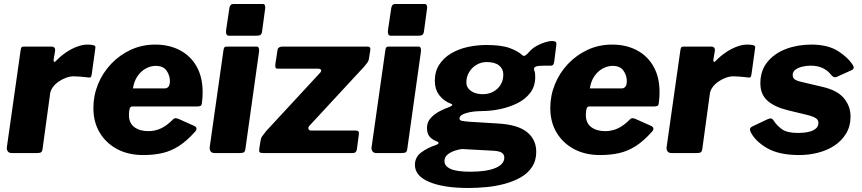

<svg xmlns="http://www.w3.org/2000/svg" viewBox="-20 -762 4291 956"><path d="M38 0Q25 0 19 -8Q13 -16 14 -28L83 -514Q85 -524 87.5 -527Q90 -530 99 -530H239Q246 -530 251 -524.5Q256 -519 254 -506L247 -466Q246 -455 250 -454Q254 -453 260 -460Q282 -483 309.5 -501.5Q337 -520 364.5 -530Q392 -540 414 -540Q434 -540 445.5 -537Q457 -534 455 -524L437 -394Q435 -381 432 -378Q429 -375 423 -376Q400 -379 379 -380.5Q358 -382 346 -382Q328 -382 308 -374.5Q288 -367 271 -355Q254 -343 243.5 -328.5Q233 -314 230 -299L192 -21Q190 -7 184 -3.5Q178 0 163 0H38Z M693 10Q619 10 563.5 -19.5Q508 -49 476.5 -101.5Q445 -154 445 -224Q445 -286 468 -342.5Q491 -399 533 -443.5Q575 -488 631 -514Q687 -540 753 -540Q823 -540 876.5 -511.5Q930 -483 959.5 -430Q989 -377 989 -303Q989 -289 988 -275Q987 -261 985 -247Q984 -238 979 -235Q974 -232 961 -232H639Q628 -232 625 -218.5Q622 -205 622 -190Q622 -149 649 -129Q676 -109 719 -109Q752 -109 782 -123Q812 -137 843 -169Q849 -174 855 -173.5Q861 -173 869 -170L945 -136Q968 -126 952 -107Q910 -60 871 -35Q832 -10 789 0Q746 10 693 10ZM802 -322Q812 -322 819 -330.5Q826 -339 826 -359Q826 -386 809.5 -410Q793 -434 755 -434Q729 -434 704.5 -420Q680 -406 663.5 -381Q647 -356 642 -322Z M1202 -21Q1200 -7 1194 -3.5Q1188 0 1172 0H1048Q1035 0 1029 -8Q1023 -16 1024 -28L1093 -514Q1095 -524 1098 -527Q1101 -530 1110 -530H1259Q1266 -530 1268.5 -522.5Q1271 -515 1270 -506ZM1285 -606Q1283 -592 1276.5 -588Q1270 -584 1254 -584H1120Q1110 -584 1107 -592.5Q1104 -601 1106 -613L1122 -721Q1125 -742 1141 -742H1290Q1297 -742 1299.5 -734Q1302 -726 1300 -717Z M1290 0Q1277 0 1273 -4Q1269 -8 1271 -22L1277 -59Q1279 -74 1284.5 -82Q1290 -90 1304 -108L1575 -401Q1581 -408 1578.5 -414Q1576 -420 1562 -420H1365Q1354 -420 1352 -425.5Q1350 -431 1351 -443L1362 -514Q1363 -522 1370 -526Q1377 -530 1384 -530H1811Q1826 -530 1824 -514L1817 -470Q1816 -460 1810 -451.5Q1804 -443 1794 -431L1519 -134Q1513 -125 1516.5 -118.5Q1520 -112 1529 -112H1751Q1770 -112 1767 -94L1757 -19Q1756 -11 1751.5 -5.5Q1747 0 1735 0H1290Z M2008 -21Q2006 -7 2000 -3.5Q1994 0 1978 0H1854Q1841 0 1835 -8Q1829 -16 1830 -28L1899 -514Q1901 -524 1904 -527Q1907 -530 1916 -530H2065Q2072 -530 2074.5 -522.5Q2077 -515 2076 -506ZM2091 -606Q2089 -592 2082.5 -588Q2076 -584 2060 -584H1926Q1916 -584 1913 -592.5Q1910 -601 1912 -613L1928 -721Q1931 -742 1947 -742H2096Q2103 -742 2105.5 -734Q2108 -726 2106 -717Z M2312 174Q2189 174 2117.5 144Q2046 114 2046 59Q2046 20 2078 -3.5Q2110 -27 2151 -40Q2162 -44 2163.5 -49Q2165 -54 2155 -58Q2131 -67 2118.5 -82.5Q2106 -98 2106 -125Q2106 -153 2123.5 -173Q2141 -193 2167 -207Q2193 -221 2217 -229Q2229 -234 2231.5 -238.5Q2234 -243 2224 -246Q2188 -260 2166.5 -289Q2145 -318 2145 -359Q2145 -406 2167 -440Q2189 -474 2226 -496Q2263 -518 2309 -528Q2355 -538 2402 -538Q2477 -538 2518.5 -522.5Q2560 -507 2581 -487Q2588 -480 2598 -487.5Q2608 -495 2615 -504Q2631 -522 2652 -533.5Q2673 -545 2694 -551.5Q2715 -558 2728 -558Q2739 -558 2745.5 -554.5Q2752 -551 2750 -538L2740 -458Q2738 -443 2733 -438.5Q2728 -434 2719 -435Q2705 -435 2689 -435Q2673 -435 2666 -434Q2631 -432 2641 -409Q2643 -405 2644 -397Q2645 -389 2645 -379Q2645 -332 2620 -299.5Q2595 -267 2555 -247.5Q2515 -228 2469 -218.5Q2423 -209 2380 -209Q2373 -209 2355 -208Q2337 -207 2317 -203Q2297 -199 2282.5 -191.5Q2268 -184 2268 -172Q2268 -163 2279 -160.5Q2290 -158 2314 -156L2461 -147Q2559 -141 2604.5 -104Q2650 -67 2650 -6Q2650 38 2629 69.5Q2608 101 2573 121Q2538 141 2494 153Q2450 165 2403 169.5Q2356 174 2312 174ZM2323 93Q2364 93 2395.5 88Q2427 83 2448 74Q2469 65 2480 52Q2491 39 2491 23Q2491 6 2477 -2.5Q2463 -11 2427 -12L2280 -20Q2264 -18 2244 -11.5Q2224 -5 2208.5 7.5Q2193 20 2193 40Q2193 65 2223.5 79Q2254 93 2323 93ZM2384 -293Q2412 -293 2435 -305Q2458 -317 2472 -339Q2486 -361 2486 -391Q2486 -419 2465 -436Q2444 -453 2403 -453Q2376 -453 2353 -439.5Q2330 -426 2316 -403Q2302 -380 2302 -351Q2302 -326 2324.5 -309.5Q2347 -293 2384 -293Z M2968 10Q2894 10 2838.5 -19.5Q2783 -49 2751.5 -101.5Q2720 -154 2720 -224Q2720 -286 2743 -342.5Q2766 -399 2808 -443.5Q2850 -488 2906 -514Q2962 -540 3028 -540Q3098 -540 3151.5 -511.5Q3205 -483 3234.5 -430Q3264 -377 3264 -303Q3264 -289 3263 -275Q3262 -261 3260 -247Q3259 -238 3254 -235Q3249 -232 3236 -232H2914Q2903 -232 2900 -218.5Q2897 -205 2897 -190Q2897 -149 2924 -129Q2951 -109 2994 -109Q3027 -109 3057 -123Q3087 -137 3118 -169Q3124 -174 3130 -173.5Q3136 -173 3144 -170L3220 -136Q3243 -126 3227 -107Q3185 -60 3146 -35Q3107 -10 3064 0Q3021 10 2968 10ZM3077 -322Q3087 -322 3094 -330.5Q3101 -339 3101 -359Q3101 -386 3084.5 -410Q3068 -434 3030 -434Q3004 -434 2979.5 -420Q2955 -406 2938.5 -381Q2922 -356 2917 -322Z M3323 0Q3310 0 3304 -8Q3298 -16 3299 -28L3368 -514Q3370 -524 3372.5 -527Q3375 -530 3384 -530H3524Q3531 -530 3536 -524.5Q3541 -519 3539 -506L3532 -466Q3531 -455 3535 -454Q3539 -453 3545 -460Q3567 -483 3594.5 -501.5Q3622 -520 3649.5 -530Q3677 -540 3699 -540Q3719 -540 3730.5 -537Q3742 -534 3740 -524L3722 -394Q3720 -381 3717 -378Q3714 -375 3708 -376Q3685 -379 3664 -380.5Q3643 -382 3631 -382Q3613 -382 3593 -374.5Q3573 -367 3556 -355Q3539 -343 3528.5 -328.5Q3518 -314 3515 -299L3477 -21Q3475 -7 3469 -3.5Q3463 0 3448 0H3323Z M3960 10Q3858 10 3798.5 -25Q3739 -60 3717 -106Q3709 -124 3725 -132L3799 -167Q3811 -173 3819 -172Q3827 -171 3834 -159Q3848 -137 3873.5 -118.5Q3899 -100 3954 -100Q3965 -100 3982.5 -101.5Q4000 -103 4016 -108Q4032 -113 4043.5 -123Q4055 -133 4055 -151Q4055 -164 4043.5 -172.5Q4032 -181 4002 -189L3903 -213Q3837 -229 3801.5 -260.5Q3766 -292 3766 -347Q3766 -411 3801.5 -454Q3837 -497 3894.5 -518.5Q3952 -540 4019 -540Q4101 -540 4151.5 -508.5Q4202 -477 4227 -437Q4231 -431 4230.5 -424Q4230 -417 4221 -413L4146 -379Q4137 -376 4131.5 -378Q4126 -380 4115 -393Q4102 -410 4077.5 -422.5Q4053 -435 4016 -435Q3995 -435 3974.5 -430Q3954 -425 3940.5 -415Q3927 -405 3927 -389Q3927 -376 3935 -368.5Q3943 -361 3967 -355L4073 -330Q4149 -313 4182 -273Q4215 -233 4215 -182Q4215 -133 4192.5 -96.5Q4170 -60 4134 -36.5Q4098 -13 4052.5 -1.5Q4007 10 3960 10Z"/></svg>

Font: Libre Franklin ExtraBold
Style: Italic
Weight: 800
Italic angle: -8°
Designer: Pablo Impallari, Rodrigo Fuenzalida, Nhung Nguyen
Foundry: Impallari Type
Version: Version 3.000